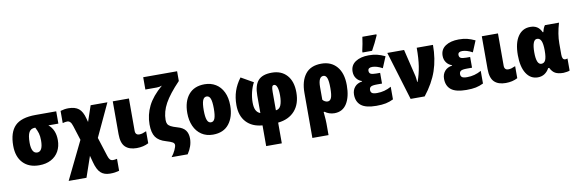

<svg xmlns="http://www.w3.org/2000/svg" viewBox="-64 -1346 6472 2153"><g transform="rotate(-10 3172.5 -270.0)"><path d="M285 10Q167 10 100.5 -60.5Q34 -131 34 -256Q34 -408 105.5 -480.5Q177 -553 341 -553H576V-413H462Q538 -351 538 -233Q538 -161 507.5 -106Q477 -51 420 -20.5Q363 10 285 10ZM287 -135Q352 -135 352 -262Q352 -309 342.5 -342Q333 -375 313 -413H308Q262 -413 241.5 -376.5Q221 -340 221 -257Q221 -198 237.5 -166.5Q254 -135 287 -135Z M896 -414 907 -373 968 -553H1159L984 -178L1053 39Q1063 70 1075.5 83Q1088 96 1109 96Q1129 96 1155 90V226Q1130 233 1106.5 236.5Q1083 240 1050 240Q983 240 944 203.5Q905 167 882 79L862 4L781 240H578L788 -191L736 -355Q725 -391 710.5 -405Q696 -419 678 -419Q653 -419 625 -410V-549Q671 -563 716 -563Q791 -563 833 -529.5Q875 -496 896 -414Z M1404 -185Q1404 -160 1416 -148Q1428 -136 1447 -136Q1468 -136 1485 -141Q1502 -146 1530 -158V-21Q1471 10 1395 10Q1310 10 1265 -33.5Q1220 -77 1220 -179V-553H1404Z M1944 178H1761Q1788 145 1805.5 106.5Q1823 68 1823 50Q1823 31 1804 19Q1785 7 1731 -9Q1650 -32 1615.5 -81.5Q1581 -131 1581 -226Q1581 -335 1629.5 -434Q1678 -533 1793 -631Q1763 -620 1733 -620H1603V-760H1989V-649Q1870 -525 1818.5 -431.5Q1767 -338 1767 -244Q1767 -215 1776.5 -197.5Q1786 -180 1810.5 -167Q1835 -154 1883 -140Q1946 -123 1973.5 -86.5Q2001 -50 2001 8Q2001 93 1944 178Z M2264 10Q2188 10 2133 -27Q2078 -64 2049 -129.5Q2020 -195 2020 -278Q2020 -410 2083.5 -486.5Q2147 -563 2266 -563Q2337 -563 2392 -529.5Q2447 -496 2478 -432Q2509 -368 2509 -278Q2509 -149 2446.5 -69.5Q2384 10 2264 10ZM2265 -130Q2296 -130 2309 -166Q2322 -202 2322 -278Q2322 -353 2309 -388.5Q2296 -424 2265 -424Q2234 -424 2220.5 -388Q2207 -352 2207 -277Q2207 -203 2220.5 -166.5Q2234 -130 2265 -130Z M2816 -489Q2791 -444 2776.5 -384.5Q2762 -325 2762 -268Q2762 -212 2777.5 -180.5Q2793 -149 2827 -136V-335Q2827 -451 2875 -505.5Q2923 -560 3031 -560Q3140 -560 3202.5 -490Q3265 -420 3265 -295Q3265 -164 3196.5 -86.5Q3128 -9 3005 4V240H2827V4Q2710 -5 2644 -76.5Q2578 -148 2578 -271Q2578 -356 2602 -428Q2626 -500 2677 -568ZM3004 -344V-136Q3045 -140 3062 -181.5Q3079 -223 3079 -294Q3079 -354 3067 -387Q3055 -420 3033 -420Q3016 -420 3010 -403.5Q3004 -387 3004 -344Z M3646 10Q3616 10 3588 0.5Q3560 -9 3539 -25H3528L3530 -1Q3537 69 3537 107V240H3353V-273Q3353 -408 3413 -485.5Q3473 -563 3596 -563Q3707 -563 3771.5 -488Q3836 -413 3836 -276Q3836 -145 3788 -67.5Q3740 10 3646 10ZM3537 -306V-163Q3547 -149 3563 -141Q3579 -133 3593 -133Q3622 -133 3635.5 -165Q3649 -197 3649 -276Q3649 -356 3636 -390Q3623 -424 3595 -424Q3537 -424 3537 -306Z M4228 -225H4172Q4118 -225 4100.5 -213.5Q4083 -202 4083 -176Q4083 -154 4098 -142Q4113 -130 4157 -130Q4242 -130 4318 -173V-29Q4275 -8 4232 1Q4189 10 4124 10Q4004 10 3950.5 -32.5Q3897 -75 3897 -157Q3897 -208 3927 -243.5Q3957 -279 4012 -287V-292Q3973 -304 3949.5 -336.5Q3926 -369 3926 -413Q3926 -486 3984 -524.5Q4042 -563 4136 -563Q4188 -563 4229.5 -553Q4271 -543 4320 -520L4267 -393Q4202 -428 4152 -428Q4103 -428 4103 -392Q4103 -367 4120.5 -357Q4138 -347 4184 -347H4228ZM4073 -622Q4080 -649 4089.5 -701Q4099 -753 4102 -780H4262V-767Q4227 -686 4182 -606H4073Z M4537 -553 4612 -241Q4616 -222 4620 -174H4624Q4654 -256 4667.5 -343.5Q4681 -431 4681 -553H4866Q4866 -392 4821 -260.5Q4776 -129 4674 0H4514L4346 -553Z M5253 -225H5197Q5143 -225 5125.5 -213.5Q5108 -202 5108 -176Q5108 -154 5123 -142Q5138 -130 5182 -130Q5267 -130 5343 -173V-29Q5300 -8 5257 1Q5214 10 5149 10Q5029 10 4975.5 -32.5Q4922 -75 4922 -157Q4922 -208 4952 -243.5Q4982 -279 5037 -287V-292Q4998 -304 4974.5 -336.5Q4951 -369 4951 -413Q4951 -486 5009 -524.5Q5067 -563 5161 -563Q5213 -563 5254.5 -553Q5296 -543 5345 -520L5292 -393Q5227 -428 5177 -428Q5128 -428 5128 -392Q5128 -367 5145.5 -357Q5163 -347 5209 -347H5253Z M5606 -185Q5606 -160 5618 -148Q5630 -136 5649 -136Q5670 -136 5687 -141Q5704 -146 5732 -158V-21Q5673 10 5597 10Q5512 10 5467 -33.5Q5422 -77 5422 -179V-553H5606Z M5783 -274Q5783 -412 5834 -487Q5885 -562 5974 -562Q6021 -562 6052 -542Q6083 -522 6103 -479H6110Q6122 -530 6141 -553H6301Q6264 -428 6264 -324V-195Q6264 -136 6299 -136Q6310 -136 6325 -141V-3Q6319 1 6293.5 5.5Q6268 10 6254 10Q6194 10 6160.5 -8.5Q6127 -27 6105 -72H6093Q6072 -33 6039 -11.5Q6006 10 5962 10Q5879 10 5831 -65Q5783 -140 5783 -274ZM6089 -270V-275Q6089 -348 6074 -382.5Q6059 -417 6026 -417Q5998 -417 5984 -380Q5970 -343 5970 -273Q5970 -133 6027 -133Q6060 -133 6074.5 -165.5Q6089 -198 6089 -270Z"/></g></svg>

Font: Noto Sans Display Black Narrow
Style: Regular
Weight: 900
Width: 4
Designer: Monotype Design team
Foundry: Monotype Imaging Inc.
Version: Version 1.000